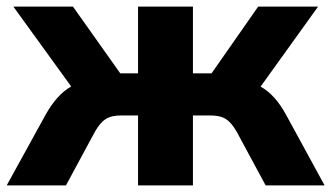

<svg xmlns="http://www.w3.org/2000/svg" viewBox="-32 -559 998 579"><path d="M167 0 254.4 -162.1C276.4 -199.7 294.9 -210.9 335 -210.9H384.3V0H549.8V-210.9H600.1C641.1 -210.9 659.7 -199.7 681.6 -162.1L769 0H946.8L830.1 -213.9C808.6 -252.9 784.2 -280.8 753.9 -297.9L927.2 -539.1H746.6L606 -337.9H549.8V-539.1H384.3V-337.9H330.6L188 -539.1H8.3L182.6 -298.3C152.8 -281.2 128.4 -253.4 106 -213.9L-11.7 0Z"/></svg>

Font: Winston ExtraBold
Style: Regular
Weight: 800
Designer: Vernon Adams, Kim Jin-seong, David Berlow, Cristiano Sobral
Foundry: The Winston Project Authors
Version: Version 3.004